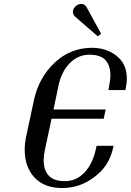

<svg xmlns="http://www.w3.org/2000/svg" viewBox="-20 -942 662 972"><path d="M295 10Q204 10 154.5 -43.5Q105 -97 105 -184Q105 -216 113 -254L152 -436Q177 -550 257 -625Q337 -700 446 -700Q519 -700 570.5 -659Q622 -618 622 -545Q622 -520 615 -486H529Q539 -541 539 -560Q539 -609 514.5 -637Q490 -665 432.5 -665Q375 -665 333 -622Q291 -579 276 -508L251 -388H515L505 -341H241L207 -182Q201 -155 201 -130Q201 -81 226.5 -53Q252 -25 309 -25Q366 -25 407 -68Q448 -111 464 -182L469 -204H555Q539 -124 491 -75Q406 10 295 10ZM360 -858Q349 -869 349 -883Q349 -897 362 -909.5Q375 -922 392 -922Q409 -922 418 -906L492 -771L475 -758Z"/></svg>

Font: Trochut
Style: Italic
Weight: 400
Italic angle: -12°
Designer: Andreu Balius
Foundry: Andreu Balius
Version: Version 1.001